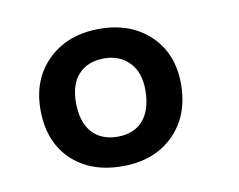

<svg xmlns="http://www.w3.org/2000/svg" viewBox="-47 -798 536 430"><g transform="rotate(-10 221.0 -583.0)"><path d="M41 -583Q41 -653 85.5 -696Q130 -739 202 -739Q273 -739 317 -697Q361 -655 361 -586Q361 -514 317 -470.5Q273 -427 201 -427Q128 -427 84.5 -469Q41 -511 41 -583ZM280 -587Q280 -627 258 -649.5Q236 -672 201 -672Q164 -672 143 -649.5Q122 -627 122 -585Q122 -541 143 -517.5Q164 -494 201 -494Q239 -494 259.5 -518Q280 -542 280 -587Z"/></g></svg>

Font: Bitter Pro SemiBold
Style: Regular
Weight: 600
Designer: Sol Matas, and Bitter project Authors
Foundry: Sol Matas
Version: Version 1.010